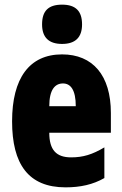

<svg xmlns="http://www.w3.org/2000/svg" viewBox="-20 -796 524 826"><path d="M247 -776C187 -776 161 -748 161 -691C161 -635 190 -607 247 -607C304 -607 333 -635 333 -691C333 -747 307 -776 247 -776ZM247 -562C106 -562 32 -459 32 -274C32 -90 102 10 262 10C326 10 380 -2 429 -30V-162C377 -131 337 -119 286 -119C222 -119 192 -151 192 -225H457V-310C457 -472 379 -562 247 -562ZM251 -437C284 -437 306 -409 306 -339H192C192 -411 217 -437 251 -437Z"/></svg>

Font: Noto Sans Bengali ExtraCondensed Black
Style: Regular
Weight: 900
Width: 2
Designer: Joana Ranito - Universal Thirst; Jelle Bosma - Monotype Design Team
Foundry: Universal Thirst ehf.
Version: Version 3.000